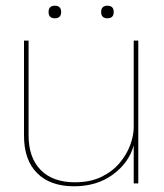

<svg xmlns="http://www.w3.org/2000/svg" viewBox="-20 -642 574 672"><path d="M239 10Q156 10 110 -36Q64 -82 64 -167V-500H80V-169Q80 -90 122.5 -47Q165 -4 242 -4Q296 -4 335 -23Q374 -42 399 -72Q424 -102 436 -135Q448 -168 448 -196V-500H464V0H448V-133Q431 -72 375 -31Q319 10 239 10ZM172 -622Q194 -622 194 -600Q194 -578 172 -578Q150 -578 150 -600Q150 -622 172 -622ZM356 -622Q378 -622 378 -600Q378 -578 356 -578Q334 -578 334 -600Q334 -622 356 -622Z"/></svg>

Font: Prodigy Sans Thin
Style: Regular
Weight: 100
Designer: Wei Huang
Foundry: Wei Huang
Version: Version 1.003; ttfautohint (v1.8.3)